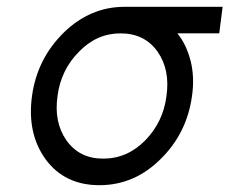

<svg xmlns="http://www.w3.org/2000/svg" viewBox="-20 -532 674 564"><path d="M346 -512Q245 -512 167 -436Q89 -359 74 -250Q59 -140 114 -64Q170 12 272 12Q374 12 451 -64Q529 -140 544 -250Q548 -277 547 -303Q546 -329 540 -353Q534 -376 524.5 -396.5Q515 -417 501 -434H624L634 -512ZM334 -434Q405 -434 443 -380Q480 -327 469 -250Q464 -211 448.5 -179Q433 -147 407 -120Q354 -66 283 -66Q213 -66 175 -120Q138 -173 149 -250Q154 -289 170 -321.5Q186 -354 212 -380Q264 -434 334 -434Z"/></svg>

Font: Unageo
Style: Regular-Italic
Weight: 400
Designer: Richard Sepsi
Foundry: Richard Sepsi
Version: Version 2.000